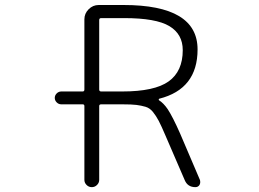

<svg xmlns="http://www.w3.org/2000/svg" viewBox="-20 -774 1040 772"><path d="M319.3 -347.7Q319.3 -354.5 312.5 -354.5H226.6Q215.8 -354.5 208 -362.3Q200.2 -370.1 200.2 -380.4Q200.2 -390.6 208 -398.4Q215.8 -406.2 226.6 -406.2H312.5Q319.3 -406.2 319.3 -414.1V-696.3Q319.3 -719.7 336.4 -736.8Q353.5 -753.9 377 -753.9H476.6Q774.4 -753.9 774.4 -575.2Q774.4 -416 620.1 -377Q618.2 -376 618.2 -374Q618.2 -372.1 619.1 -371.1Q637.7 -359.4 654.3 -335Q674.8 -303.7 704.1 -237.3L784.2 -49.8Q785.2 -45.9 785.2 -42Q785.2 -36.1 782.2 -30.3Q776.4 -21.5 765.6 -21.5Q734.4 -21.5 722.7 -49.8L645.5 -228.5Q628.9 -267.6 618.2 -288.1Q607.4 -308.6 594.7 -324.2Q582 -339.8 564.9 -344.7Q547.9 -349.6 528.8 -352.1Q509.8 -354.5 471.7 -354.5H386.7Q378.9 -354.5 378.9 -347.7V-50.8Q378.9 -39.1 370.1 -30.3Q361.3 -21.5 349.1 -21.5Q336.9 -21.5 328.1 -30.3Q319.3 -39.1 319.3 -50.8ZM479.5 -701.2H386.7Q378.9 -701.2 378.9 -693.4V-414.1Q378.9 -406.2 386.7 -406.2H471.7Q601.6 -406.2 658.2 -446.8Q714.8 -487.3 714.8 -572.3Q714.8 -636.7 661.1 -668.9Q607.4 -701.2 479.5 -701.2Z"/></svg>

Font: Rounded Mgen+ 1mn light
Style: Regular
Weight: 200
Designer: [Source Han Sans]
Ryoko NISHIZUKA  (kana & ideographs); Paul D. Hunt (Latin, Greek & Cyrillic); Wenlong ZHANG  (bopomofo
Version: Version 1.059.20150602